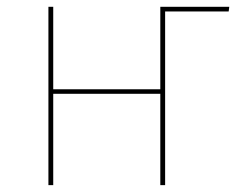

<svg xmlns="http://www.w3.org/2000/svg" viewBox="-20 -538 699 558"><path d="M646.3 -518.3H445.9V-278.6H134.7V-518.3H120.7V0H134.7V-265.4H445.9V0H459.9V-504.7H644.6Z"/></svg>

Font: Fira Sans Hair
Style: Regular
Weight: 100
Designer: bBox Type GmbH & Carrois Corporate GbR & Edenspiekermann AG
Foundry: bBox Type GmbH & Carrois Corporate GbR & Edenspiekermann AG
Version: Version 4.300;PS 004.300;hotconv 1.0.88;makeotf.lib2.5.64775